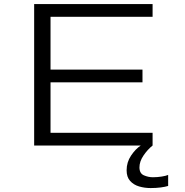

<svg xmlns="http://www.w3.org/2000/svg" viewBox="-20 -720 915 950"><path d="M149 0V-700H735V-637H230V-375.5H685V-312.5H230V-63H735V0ZM812 145.5V200Q798 204.5 775.2 207.5Q752.5 210.5 725 210.5Q695.5 210.5 668.2 202.5Q641 194.5 623.8 175.2Q606.5 156 606.5 122.5Q606.5 82.5 628.5 49.8Q650.5 17 676.5 0H735Q710 20 690 49.5Q670 79 670 108Q670 138 692 147.5Q714 157 736.5 157Q759 157 780.5 153.5Q802 150 812 145.5Z"/></svg>

Font: Trispace SemiExpanded Light
Style: Regular
Weight: 300
Width: 6
Designer: Tyler Finck
Foundry: Etcetera Type Company
Version: Version 1.210; ttfautohint (v1.8.3)